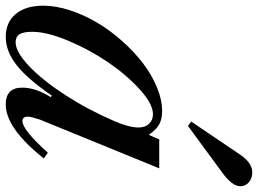

<svg xmlns="http://www.w3.org/2000/svg" viewBox="-136 -761 907 675"><g transform="rotate(90 317.5 -423.5)"><path d="M371.1 -540Q398.9 -540 417.5 -529.5Q436 -519 454.1 -493.2L470.2 -529.8H571.8L399.9 -108.9Q390.1 -77.6 390.1 -67.9Q390.1 -48.8 405.8 -48.8Q436 -48.8 517.1 -138.2L537.1 -124Q430.7 9.8 347.2 9.8Q288.1 9.8 288.1 -47.9Q288.1 -95.2 321.8 -148.9L315.9 -151.9Q257.3 -66.4 208.7 -28.3Q160.2 9.8 109.9 9.8Q58.6 9.8 29.3 -25.1Q0 -60.1 0 -122.1Q0 -166.5 16.1 -215.8Q32.2 -265.1 59.3 -311Q86.4 -356.9 123.8 -398.9Q161.1 -440.9 201.4 -471.9Q241.7 -502.9 286.4 -521.5Q331.1 -540 371.1 -540ZM128.9 -24.9Q162.1 -24.9 211.9 -71.8Q261.7 -118.7 314 -199.2Q366.2 -279.8 405.8 -372.1Q428.2 -423.3 428.2 -458Q428.2 -480.5 415 -494.1Q401.9 -507.8 381.8 -507.8Q345.7 -507.8 294.4 -461.4Q243.2 -415 199 -350.1Q154.8 -285.2 123.3 -210.2Q91.8 -135.3 91.8 -83Q91.8 -52.7 100.3 -38.8Q108.9 -24.9 128.9 -24.9ZM422.9 -630.9 407.2 -642.1 522.9 -813Q552.2 -856.9 585.9 -856.9Q606.9 -856.9 620.8 -845Q634.8 -833 634.8 -814.9Q634.8 -785.6 585 -750Z"/></g></svg>

Font: Libre Caslon Text
Style: Italic
Weight: 400
Italic angle: -25°
Designer: Pablo Impallari, Rodrigo Fuenzalida
Foundry: Pablo Impallari, Rodrigo Fuenzalida
Version: Version 1.002